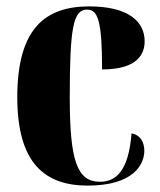

<svg xmlns="http://www.w3.org/2000/svg" viewBox="-20 -570 501 600"><path d="M254 10C396 10 431 -55 431 -99C431 -126 418 -149 391 -153C382 -37 343 -2 293 -2C221 -2 198 -66 198 -267C198 -484 209 -540 252 -540C286 -540 299 -505 299 -353C415 -353 432 -406 432 -441C432 -503 381 -550 259 -550C123 -550 34 -483 34 -266C34 -59 121 10 254 10Z"/></svg>

Font: Noto Serif Display ExtraCondensed Black
Style: Regular
Weight: 900
Width: 2
Designer: Monotype Design Team
Foundry: Monotype Imaging Inc.
Version: Version 2.009